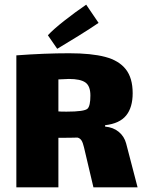

<svg xmlns="http://www.w3.org/2000/svg" viewBox="-20 -802 620 822"><path d="M569 0H380L346 -144Q344 -152 339.5 -171.5Q335 -191 329 -200.5Q323 -210 312 -213Q284 -212 230 -212V0H50V-565Q171 -574 276 -574Q371 -574 430 -558.5Q489 -543 518.5 -505.5Q548 -468 548 -403Q548 -342 520 -307.5Q492 -273 430 -266V-260Q465 -257 488.5 -237.5Q512 -218 520 -188ZM265 -324Q342 -324 355 -337Q367 -349 367 -393Q367 -434 345.5 -449Q324 -464 275 -464Q264 -464 230 -462V-325Q239 -324 265 -324ZM349 -782 402 -704Q370 -682 317 -649Q264 -616 225 -593L185 -651Q208 -676 255 -713Q302 -750 349 -782Z"/></svg>

Font: Lalezar
Style: Regular
Weight: 400
Designer: Borna Izadpanah
Foundry: Borna Izadpanah
Version: Version 1.004